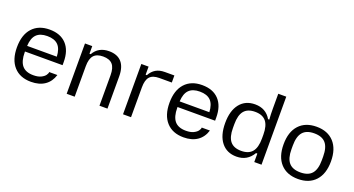

<svg xmlns="http://www.w3.org/2000/svg" viewBox="-47 -1313 3531 1915"><g transform="rotate(20 1718.5 -356.0)"><path d="M52 -267Q52 -399 117.5 -471.5Q183 -544 300 -544Q415 -544 478 -477Q541 -410 541 -287V-254H142V-247Q142 -151 180.5 -105.5Q219 -60 300 -60Q349 -60 380 -75Q411 -90 425 -109.5Q439 -129 439 -143V-144H526Q503 -69 445.5 -29.5Q388 10 300 10Q183 10 117.5 -62.5Q52 -135 52 -267ZM458 -314Q454 -397 415.5 -436Q377 -475 300 -475Q224 -475 185.5 -436Q147 -397 143 -314Z M677 -534H754V-453H767Q818 -544 931 -544Q1019 -544 1064.5 -492.5Q1110 -441 1110 -341V0H1025V-323Q1025 -402 993 -438Q961 -474 893 -474Q825 -474 793.5 -438Q762 -402 762 -323V0H677Z M1275 -534H1352V-448H1365Q1390 -494 1428.5 -516.5Q1467 -539 1524 -539H1624V-464H1491Q1422 -464 1391 -429.5Q1360 -395 1360 -317V0H1275Z M1671 -267Q1671 -399 1736.5 -471.5Q1802 -544 1919 -544Q2034 -544 2097 -477Q2160 -410 2160 -287V-254H1761V-247Q1761 -151 1799.5 -105.5Q1838 -60 1919 -60Q1968 -60 1999 -75Q2030 -90 2044 -109.5Q2058 -129 2058 -143V-144H2145Q2122 -69 2064.5 -29.5Q2007 10 1919 10Q1802 10 1736.5 -62.5Q1671 -135 1671 -267ZM2077 -314Q2073 -397 2034.5 -436Q1996 -475 1919 -475Q1843 -475 1804.5 -436Q1766 -397 1762 -314Z M2262 -267Q2262 -398 2320 -471Q2378 -544 2481 -544Q2596 -544 2651 -449H2664Q2660 -503 2660 -566V-722H2745V0H2668V-90H2654Q2596 10 2481 10Q2378 10 2320 -63Q2262 -136 2262 -267ZM2506 -60Q2585 -60 2622.5 -105.5Q2660 -151 2660 -246V-288Q2660 -383 2622.5 -428.5Q2585 -474 2506 -474Q2427 -474 2389.5 -428.5Q2352 -383 2352 -288V-246Q2352 -151 2389.5 -105.5Q2427 -60 2506 -60Z M2882 -267Q2882 -399 2948.5 -471.5Q3015 -544 3134 -544Q3252 -544 3318.5 -471.5Q3385 -399 3385 -267Q3385 -135 3318.5 -62.5Q3252 10 3134 10Q3015 10 2948.5 -62.5Q2882 -135 2882 -267ZM3134 -60Q3217 -60 3256 -105.5Q3295 -151 3295 -247V-287Q3295 -383 3256 -428.5Q3217 -474 3134 -474Q3051 -474 3012 -428.5Q2973 -383 2973 -287V-247Q2973 -151 3012 -105.5Q3051 -60 3134 -60Z"/></g></svg>

Font: Mozilla Text BETA
Style: Regular
Weight: 400
Designer: Studio DRAMA
Foundry: Studio DRAMA
Version: Version 0.100